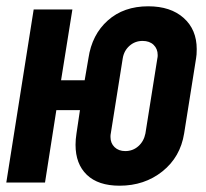

<svg xmlns="http://www.w3.org/2000/svg" viewBox="-34 -580 654 610"><path d="M206 -120Q206 -137 209 -156L220 -230H145L109 0H-14L73 -550H196L160 -325H235L247 -395Q258 -470 308.5 -515Q359 -560 437 -560Q508 -560 549.5 -523Q591 -486 591 -424Q591 -405 589 -395L551 -156Q539 -81 482 -35.5Q425 10 346 10Q278 10 242 -24.5Q206 -59 206 -120ZM428 -156 466 -395Q467 -398 467 -405Q467 -425 454 -437.5Q441 -450 419 -450Q395 -450 377.5 -434.5Q360 -419 356 -395L318 -156Q317 -152 317 -145Q317 -125 330 -112.5Q343 -100 364 -100Q388 -100 405.5 -115.5Q423 -131 428 -156Z"/></svg>

Font: JetBrains Mono Extra Bold
Style: Italic
Weight: 800
Italic angle: -9°
Monospace: yes
Designer: Philipp Nurullin, Konstantin Bulenkov
Foundry: JetBrains
Version: 2.002